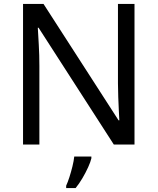

<svg xmlns="http://www.w3.org/2000/svg" viewBox="-20 -734 800 975"><path d="M663 0H558L176 -593H172Q174 -558 177 -506Q180 -454 180 -399V0H97V-714H201L582 -123H586Q585 -139 583.5 -171Q582 -203 580.5 -241Q579 -279 579 -311V-714H663ZM444 70Q440 88 427.5 115.5Q415 143 398.5 171Q382 199 364 221H316V209Q324 192 332.5 165.5Q341 139 348 110.5Q355 82 357 61H444Z"/></svg>

Font: Noto Sans Elymaic
Style: Regular
Weight: 400
Designer: Morgane Pierson
Foundry: Google LLC
Version: Version 1.002; ttfautohint (v1.8.4.7-5d5b)